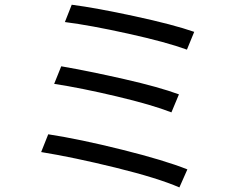

<svg xmlns="http://www.w3.org/2000/svg" viewBox="-20 -777 1040 822"><path d="M287.1 -756.8Q391.6 -743.2 556.6 -707.5Q721.7 -671.9 811.5 -640.6L780.3 -564.5Q692.4 -596.7 529.3 -632.8Q366.2 -668.9 257.8 -682.6ZM242.2 -493.2Q365.2 -471.7 513.2 -438Q661.1 -404.3 746.1 -373L713.9 -295.9Q631.8 -328.1 479.5 -364.3Q327.1 -400.4 211.9 -418ZM186.5 -202.1Q320.3 -181.6 502.4 -136.2Q684.6 -90.8 782.2 -51.8L748 25.4Q656.2 -14.6 475.6 -59.1Q294.9 -103.5 156.2 -126Z"/></svg>

Font: GenYoGothic TW TTF Regular
Style: Regular
Weight: 400
Version: Version 1.300